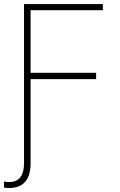

<svg xmlns="http://www.w3.org/2000/svg" viewBox="-41 -727 592 944"><path d="M464.8 -707V-676.8H109.4V-369.1H431.6V-337.9H109.4V76.2Q109.4 135.7 82.8 166.5Q56.2 197.3 4.9 197.3Q-2 197.3 -8.8 196.8Q-15.6 196.3 -21.5 194.3V165Q-12.7 168 2.9 168Q77.1 168 77.1 76.2V-707Z"/></svg>

Font: Pretendard GOV Thin
Style: Regular
Weight: 100
Designer: Base glyphs from Inter by Rasmus Andersson; Hangeul glyphs from Noto Sans CJK(Source Han Sans) by Jang Soo-young and Kan
Foundry: Kil Hyung-jin
Version: Version 1.309